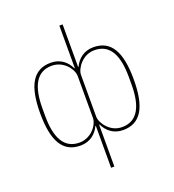

<svg xmlns="http://www.w3.org/2000/svg" viewBox="-159 -833 1046 1155"><g transform="rotate(-20 363.5 -255.0)"><path d="M353 -68H350C330 -25 290 12 227 12C114 12 64 -76 64 -253C64 -430 114 -518 227 -518C290 -518 330 -481 350 -438H353V-710H374V-438H377C397 -481 437 -518 500 -518C613 -518 663 -430 663 -253C663 -76 613 12 500 12C437 12 397 -25 377 -68H374V200H353ZM227 -7C264 -7 297 -24 319 -47C341 -70 353 -98 353 -119V-387C353 -408 341 -436 319 -459C297 -482 264 -499 227 -499C127 -499 87 -414 87 -277V-229C87 -92 127 -7 227 -7ZM500 -7C600 -7 640 -92 640 -229V-277C640 -414 600 -499 500 -499C461 -499 431 -482 409 -459C387 -436 374 -408 374 -387V-119C374 -98 387 -70 409 -47C431 -24 461 -7 500 -7Z"/></g></svg>

Font: Plexus Sans Thin
Style: Regular
Weight: 250
Version: Version 2.001;PS 002.001;hotconv 1.0.70;makeotf.lib2.5.58329